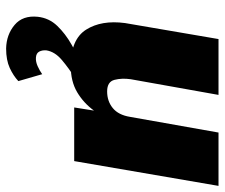

<svg xmlns="http://www.w3.org/2000/svg" viewBox="-72 -428 717 612"><g transform="rotate(90 286.0 -121.5)"><path d="M216 102 238 178Q221 194 196 205.5Q171 217 134 217Q90 216 59 190Q28 164 33 116Q37 80 62 54Q87 28 121.5 8.5Q156 -11 189 -28L229 -3Q197 17 170.5 39.5Q144 62 140 89Q139 102 144 111.5Q149 121 163 122Q176 123 190.5 116.5Q205 110 216 102ZM232 -180Q228 -152 234 -128.5Q240 -105 271 -105Q302 -105 324 -123Q346 -141 352 -178L402 -460H572L493 0H322L332 -63Q308 -30 273.5 -9.5Q239 11 190 11Q105 11 74 -38Q43 -87 53 -162L104 -460H282Z"/></g></svg>

Font: Jost* Heavy
Style: Italic
Weight: 800
Italic angle: -10°
Version: Version 3.7